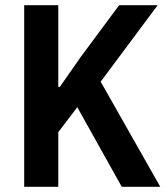

<svg xmlns="http://www.w3.org/2000/svg" viewBox="-20 -718 640 738"><path d="M448 0C448 0 596 0 596 0C596 0 367 -404 367 -404C367 -404 586 -698 586 -698C586 -698 438 -698 438 -698C438 -698 291 -500 291 -500C291 -500 210 -384 210 -384C210 -384 204 -384 204 -384C204 -384 204 -698 204 -698C204 -698 73 -698 73 -698C73 -698 73 0 73 0C73 0 204 0 204 0C204 0 204 -210 204 -210C204 -210 277 -306 277 -306C277 -306 448 0 448 0Z"/></svg>

Font: IBM Plex Mono Mod
Style: SemiBold
Weight: 500
Designer: Mike Abbink, Paul van der Laan, Pieter van Rosmalen
Foundry: Bold Monday
Version: ""